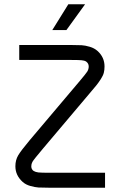

<svg xmlns="http://www.w3.org/2000/svg" viewBox="-20 -876 570 896"><path d="M377 -856 290 -735.8H224.1L298.8 -856ZM69.8 -596.2V-666H311Q344.2 -666 360.8 -665Q377.4 -664.1 398.9 -657.7Q420.4 -651.4 435.1 -638.2Q467.8 -608.9 467.8 -565.9Q467.8 -549.3 464.4 -536.1Q460.9 -522.9 450 -506.1Q439 -489.3 429.9 -478Q420.9 -466.8 397.9 -439.9L180.2 -182.1Q137.2 -131.3 131.3 -120.6Q126 -110.8 126 -100.1Q126 -85.4 137.2 -78.1Q146 -72.8 159.2 -71.3Q172.4 -69.8 210 -69.8H470.2V0H209Q176.3 0 159.9 -1Q143.6 -2 121.8 -8.1Q100.1 -14.2 85.9 -26.9Q51.8 -57.6 51.8 -100.1Q51.8 -128.9 64.9 -151.1Q78.1 -173.3 118.2 -221.2L353 -499Q379.9 -530.8 387 -541.7Q394 -552.7 394 -565.9Q394 -580.1 381.8 -588.9Q374 -593.8 359.4 -595Q344.7 -596.2 310.1 -596.2Z"/></svg>

Font: Gidolinya
Style: Regular
Weight: 400
Version: Version 1.0.3